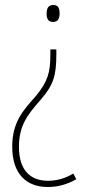

<svg xmlns="http://www.w3.org/2000/svg" viewBox="-20 -552 348 770"><path d="M219 -498C219 -518 214 -532 194 -532C174 -532 167 -519 167 -497C167 -477 173 -464 193 -464C214 -464 219 -480 219 -498ZM206 -335V-354H182V-335C182 -261 172 -226 124 -167C73 -110 29 -62 29 36C29 147 87 198 172 198C215 198 252 186 286 167L274 144C242 163 209 173 173 173C101 173 56 130 56 37C56 -49 91 -93 144 -153C194 -211 206 -248 206 -335Z"/></svg>

Font: Noto Sans Gurmukhi Condensed Thin
Style: Regular
Weight: 100
Width: 3
Designer: Jelle Bosma - Monotype Design Team
Foundry: Monotype Imaging Inc.
Version: Version 2.004